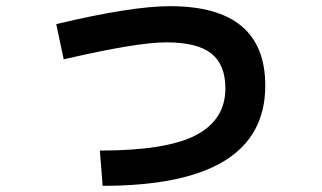

<svg xmlns="http://www.w3.org/2000/svg" viewBox="-20 -575 1040 621"><path d="M162 -497Q405 -555 530 -555Q838 -555 838 -298Q838 26 312 26L303 -88Q519 -88 614 -138Q709 -188 709 -289Q709 -366 663.5 -402Q618 -438 518 -438Q422 -438 186 -383Z"/></svg>

Font: M PLUS 1p
Style: Bold
Weight: 700
Version: Version 1.062